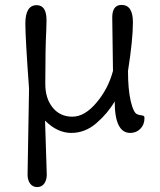

<svg xmlns="http://www.w3.org/2000/svg" viewBox="-20 -530 651 780"><path d="M163 -40 170 179Q170 202 159.5 216Q149 230 131 230Q113 230 102.5 216Q92 202 92 179L98 -170Q83 -376 83 -434Q83 -509 129 -509Q169 -509 169 -448Q169 -438 168 -407Q164 -335 164 -189Q164 -130 194 -93Q224 -56 274 -56Q324 -56 372 -113Q420 -170 439 -242L436 -459Q436 -510 474 -510Q520 -510 520 -439.5Q520 -369 500 -242Q500 -167 511 -119.5Q522 -72 537 -66Q543 -63 551.5 -62Q560 -61 563.5 -59Q567 -57 567 -51Q567 -24 550.5 -7Q534 10 509 10Q446 10 446 -118Q418 -70 372 -30Q326 10 269.5 10Q213 10 163 -40Z"/></svg>

Font: Delius
Style: Regular
Weight: 400
Designer: Natalia Raices
Foundry: Natalia Raices
Version: Version 1.001